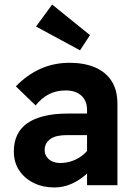

<svg xmlns="http://www.w3.org/2000/svg" viewBox="-20 -817 595 847"><path d="M364 0V-331Q364 -373 338.5 -395.5Q313 -418 270 -418Q229 -418 197 -402Q165 -386 137 -352L50 -436Q98 -486 157.5 -513Q217 -540 287 -540Q351 -540 398.5 -520Q446 -500 472 -460Q498 -420 498 -359V0ZM219 10Q169 10 128.5 -10Q88 -30 64.5 -65.5Q41 -101 41 -149Q41 -190 56 -221.5Q71 -253 100.5 -273.5Q130 -294 174.5 -305Q219 -316 278 -316H434L425 -221H276Q252 -221 233.5 -217Q215 -213 202.5 -204Q190 -195 183.5 -183Q177 -171 177 -155Q177 -138 186 -125Q195 -112 210.5 -105Q226 -98 246 -98Q275 -98 301.5 -108Q328 -118 349 -136Q370 -154 382 -177L409 -106Q388 -72 358 -46Q328 -20 293 -5Q258 10 219 10ZM333 -595 139 -700 210 -797 377 -662Z"/></svg>

Font: Readex Pro SemiBold
Style: Regular
Weight: 600
Designer: Bonnie Shaver-Troup, Thomas Jockin
Foundry: Lexend
Version: Version 1.204